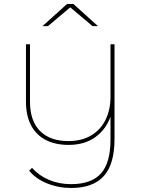

<svg xmlns="http://www.w3.org/2000/svg" viewBox="-20 -737 704 954"><path d="M334 197Q270 197 213.5 174Q157 151 125 111L139 97Q174 136 224 157Q274 178 333 178Q434 178 481.5 125Q529 72 529 -43V-166L531 -163Q509 -96 455 -56.5Q401 -17 321 -17Q255 -17 207.5 -41.5Q160 -66 134.5 -114Q109 -162 109 -232V-517H129V-232Q129 -136 179 -86Q229 -36 320 -36Q385 -36 432 -63.5Q479 -91 504 -141Q529 -191 529 -256V-517H549V-46Q549 79 495.5 138Q442 197 334 197ZM191 -607 313 -717H345L467 -607H440L326 -703H332L218 -607Z"/></svg>

Font: Montserrat Alternates Thin
Style: Regular
Weight: 100
Designer: Julieta Ulanovsky
Foundry: Julieta Ulanovsky
Version: Version 9.000